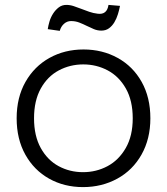

<svg xmlns="http://www.w3.org/2000/svg" viewBox="-20 -756 682 784"><path d="M319 8Q242 8 180.5 -26.5Q119 -61 83.5 -124.5Q48 -188 48 -273Q48 -358 84 -421.5Q120 -485 182 -519.5Q244 -554 321 -554Q398 -554 460.5 -519.5Q523 -485 558.5 -421.5Q594 -358 594 -273Q594 -189 558 -125Q522 -61 459 -26.5Q396 8 319 8ZM319 -53Q373 -53 419 -77.5Q465 -102 493.5 -151.5Q522 -201 522 -273Q522 -345 494 -394.5Q466 -444 420 -468.5Q374 -493 320 -493Q266 -493 220 -468.5Q174 -444 146.5 -394.5Q119 -345 119 -273Q119 -201 146.5 -151.5Q174 -102 219.5 -77.5Q265 -53 319 -53ZM175 -637Q177 -651 182 -668Q187 -685 196.5 -700Q206 -715 219.5 -725.5Q233 -736 251 -736Q266 -736 281 -731Q296 -726 311.5 -720Q327 -714 344 -708Q361 -702 379 -700Q417 -695 423 -736L470 -732Q467 -716 461.5 -698Q456 -680 447 -665Q438 -650 425 -640.5Q412 -631 394 -631Q378 -631 363.5 -637Q349 -643 334 -650.5Q319 -658 303.5 -664Q288 -670 270 -670Q254 -670 241.5 -659Q229 -648 224 -630Z"/></svg>

Font: Fz Poppins Light
Style: Regular
Weight: 300
Designer: Ninad Kale (Devanagari), Jonny Pinhorn (Latin)
Foundry: Indian Type Foundry
Version: Vit hóa bi Vntype.Com & FontZin.Com